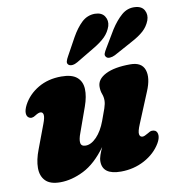

<svg xmlns="http://www.w3.org/2000/svg" viewBox="-85 -831 855 923"><g transform="rotate(-10 343.0 -369.5)"><path d="M628 -149Q638.5 -142 639 -125.8Q639.5 -109.5 627 -88Q599.5 -41.5 547 -13.2Q494.5 15 431.5 15Q342 15 342 -50Q342 -64.5 348 -81.5Q354 -98.5 362.5 -117Q309.5 -44 250.5 -14.5Q191.5 15 135.5 15Q86.5 15 63.8 -8.2Q41 -31.5 41 -71Q41 -110.5 60 -159.5L103.5 -275.5Q115 -305.5 112.8 -319Q110.5 -332.5 98.5 -332.5Q89 -332.5 73.5 -322.5Q53.5 -308.5 39 -319Q29.5 -325.5 29 -341.2Q28.5 -357 40.5 -380.5Q65.5 -427.5 114.2 -456.2Q163 -485 227.5 -485Q279 -485 303.5 -464Q328 -443 329.5 -406.5Q331 -370 314.5 -323.5L271 -202Q259.5 -172 262 -154.8Q264.5 -137.5 286.5 -137.5Q313 -137.5 339.8 -165.2Q366.5 -193 384 -240Q397.5 -276 405 -298Q412.5 -320 412.5 -336Q412.5 -353 406.5 -368.5Q400.5 -384 400.5 -404Q400.5 -441 443.8 -463Q487 -485 564.5 -485Q620 -485 633.8 -445Q647.5 -405 621 -342.5L560 -195Q545 -159.5 547.8 -146Q550.5 -132.5 563 -132.5Q572 -132.5 590 -143.5Q602.5 -152 611.5 -152.5Q620.5 -153 628 -149ZM323.5 -660Q347 -702 374.2 -727.8Q401.5 -753.5 438.5 -754Q472.5 -753.5 486.2 -732Q500 -710.5 492.5 -684.5Q483 -656 461.8 -634.5Q440.5 -613 401 -590L315.5 -539Q303 -531.5 290.5 -530.2Q278 -529 271 -535.5Q264 -542.5 266.8 -552.5Q269.5 -562.5 277 -575.5ZM514.5 -664.5Q540.5 -705 569.2 -729.8Q598 -754.5 634.5 -752Q667.5 -750 679.5 -727.5Q691.5 -705 682 -678.5Q671 -650 648.8 -629.8Q626.5 -609.5 586.5 -588.5L499.5 -541Q486.5 -534.5 474 -533.8Q461.5 -533 456 -540.5Q449 -548 452.8 -558Q456.5 -568 464 -580Z"/></g></svg>

Font: Fraunces 9pt S050 Black
Style: Italic
Weight: 900
Italic angle: -16°
Version: Version 1.000; ttfautohint (v1.8.3)